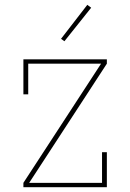

<svg xmlns="http://www.w3.org/2000/svg" viewBox="-20 -776 540 796"><path d="M77 0V-18L399 -512H97V-385H77V-530H423V-512L101 -18H403V-145H423V0ZM247 -605 233 -615 342 -756 358 -744Z"/></svg>

Font: Iosevka Slab Thin
Style: Regular
Weight: 100
Monospace: yes
Designer: Belleve Invis
Foundry: Belleve Invis
Version: Version 11.1.0; ttfautohint (v1.8.3)